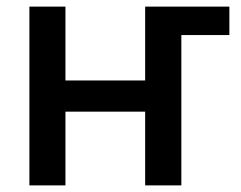

<svg xmlns="http://www.w3.org/2000/svg" viewBox="-20 -560 728 580"><path d="M481 -454.1V-540H672.9V-454.1ZM446.3 -316.9V-222.7H149.4V-316.9ZM177.7 -540V0H68.8V-540ZM527.8 -540V0H418.5V-540Z"/></svg>

Font: V-Inter
Style: Medium-500
Weight: 500
Designer: Rasmus Andersson
Foundry: rsms
Version: Version 4.000;git-4146feb